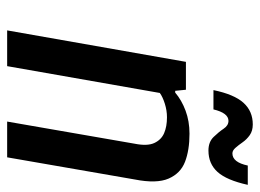

<svg xmlns="http://www.w3.org/2000/svg" viewBox="-115 -612 727 537"><g transform="rotate(90 248.5 -343.5)"><path d="M65 0 153 -500H231L234 -470H239Q260 -488 289.5 -499Q319 -510 354 -510Q400 -510 432.5 -497.5Q465 -485 479.5 -451.5Q494 -418 482 -357L420 0H320L382 -357Q389 -392 380 -411.5Q371 -431 352.5 -439Q334 -447 308 -447Q289 -447 270 -441Q251 -435 240 -427L165 0ZM401 -563Q377 -563 363 -577.5Q349 -592 340 -605.5Q331 -619 318 -619Q296 -619 286 -577H232Q244 -635 267.5 -661Q291 -687 328 -687Q346 -687 358 -678.5Q370 -670 378 -658.5Q386 -647 393.5 -638.5Q401 -630 409 -630Q434 -630 443 -673H497Q484 -614 461 -588.5Q438 -563 401 -563Z"/></g></svg>

Font: Cuprum Medium
Style: Italic
Weight: 500
Italic angle: -10°
Version: Version 3.000